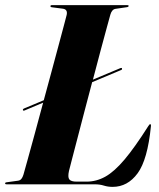

<svg xmlns="http://www.w3.org/2000/svg" viewBox="-36 -720 620 750"><path d="M53.5 -290Q52.5 -294 58.5 -296.5L135 -328.5Q150.5 -385 165.2 -440Q180 -495 192.5 -541.5Q205 -588 213.5 -620Q222 -652 224.5 -662Q229 -683.5 209.5 -686L167.5 -691.5Q161 -692 161 -696Q161 -700 167.5 -700H461.5Q466.5 -700 466.5 -697Q466.5 -693 460 -692L415.5 -685.5Q401 -683.5 395 -662.5Q392 -651.5 381.8 -614.5Q371.5 -577.5 357.2 -523.5Q343 -469.5 327 -409L434.5 -454Q440 -456 440.5 -452.5Q442 -448 436 -446L324 -399Q309 -342.5 294.2 -286Q279.5 -229.5 266.8 -180.8Q254 -132 245.2 -98Q236.5 -64 233.5 -52.5Q228 -28 234.8 -19.2Q241.5 -10.5 263.5 -10.5H302Q340.5 -10.5 375.5 -30Q410.5 -49.5 450.2 -96.5Q490 -143.5 543 -227Q548 -235 550.5 -235Q554.5 -235 553.5 -226.5Q540.5 -96 501.5 -43Q462.5 10 404 10Q385.5 10 369.8 5Q354 0 334 0H-10.5Q-16 0 -16 -3.5Q-16 -7.5 -10 -8L33.5 -14Q42.5 -15 47.5 -21.2Q52.5 -27.5 55.5 -37.5Q59.5 -51 71 -92.8Q82.5 -134.5 98.8 -194Q115 -253.5 132.5 -319L60 -288.5Q54 -286.5 53.5 -290Z"/></svg>

Font: Fraunces 144pt
Style: Bold Italic
Weight: 700
Italic angle: -16°
Version: Version 1.000;[b76b70a41]